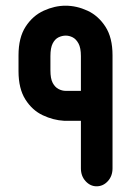

<svg xmlns="http://www.w3.org/2000/svg" viewBox="-20 -651 463 674"><path d="M264 -227H205Q167 -229 130 -246.5Q93 -264 69 -302Q45 -340 45 -401V-457Q45 -519 70 -557.5Q95 -596 133.5 -613.5Q172 -631 210 -631Q249 -631 287 -613.5Q325 -596 350 -557.5Q375 -519 375 -457V-60Q375 -33 358.5 -15Q342 3 319 3Q297 3 280.5 -15Q264 -33 264 -60ZM264 -332V-454Q264 -483 255.5 -498.5Q247 -514 235 -520Q223 -526 211 -526Q198 -526 185.5 -520Q173 -514 165 -498.5Q157 -483 157 -454V-404Q157 -375 165 -360Q173 -345 185.5 -338.5Q198 -332 211 -332Z"/></svg>

Font: Beiruti
Style: Bold
Weight: 700
Designer: Arlette Boutros
Foundry: Boutros
Version: Version 1.41